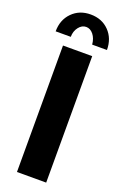

<svg xmlns="http://www.w3.org/2000/svg" viewBox="-173 -963 646 1013"><g transform="rotate(20 150.0 -457.0)"><path d="M90.8 -767.1H5.9Q5.9 -831.5 46.4 -872.8Q86.9 -914.1 149.9 -914.1Q213.4 -914.1 253.7 -872.8Q293.9 -831.5 293.9 -767.1H210.9Q208 -800.8 190.7 -822.5Q173.3 -844.2 149.9 -844.2Q126 -844.2 108.4 -821.5Q90.8 -798.8 90.8 -767.1ZM67.9 0V-710H231.9V0Z"/></g></svg>

Font: Raleway-v4020 ExtraBold
Style: Regular
Weight: 800
Designer: Matt McInerney, Pablo Impallari, Rodrigo Fuenzalida
Foundry: Matt McInerney, Pablo Impallari, Rodrigo Fuenzalida
Version: Version 4.020;PS 004.020;hotconv 1.0.88;makeotf.lib2.5.64775